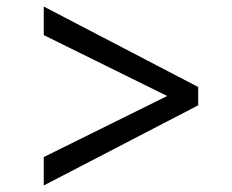

<svg xmlns="http://www.w3.org/2000/svg" viewBox="-20 -595 709 588"><path d="M114 -27V-114L492 -301L114 -487.5V-575L587 -328.5V-272.5Z"/></svg>

Font: Merriweather Light 18pt
Style: Regular
Weight: 400
Version: Version 2.100